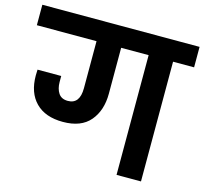

<svg xmlns="http://www.w3.org/2000/svg" viewBox="-127 -859 1042 979"><g transform="rotate(15 394.0 -370.0)"><path d="M809 -740V-632H698V0H569V-632H424V-390Q424 -301 377 -245.5Q330 -190 234 -190Q141 -190 90.5 -241Q40 -292 40 -383Q40 -404 41 -414H166V-383Q166 -347 181.5 -323.5Q197 -300 231 -300Q294 -300 294 -384V-632H-21V-740Z"/></g></svg>

Font: Fz Poppins SemBd
Style: Regular
Weight: 600
Designer: Ninad Kale (Devanagari), Jonny Pinhorn (Latin)
Foundry: Indian Type Foundry
Version: Vit hóa bi Vntype.Com & FontZin.Com